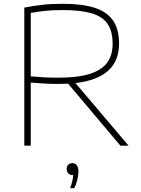

<svg xmlns="http://www.w3.org/2000/svg" viewBox="-20 -767 745 1011"><path d="M614 0 338.5 -326.5Q314.5 -325 288 -325Q249.5 -325 218.8 -326.8Q188 -328.5 142 -332V0H108V-727Q157 -736.5 203.8 -741.8Q250.5 -747 311 -747Q414 -747 479 -725.8Q544 -704.5 575.5 -658.5Q607 -612.5 607 -538Q607 -447 550.2 -395.2Q493.5 -343.5 377.5 -329.5L657 0ZM289 -358Q389.5 -358 452.2 -377.8Q515 -397.5 544 -436.8Q573 -476 573 -536Q573 -603 546 -641.8Q519 -680.5 462 -697.2Q405 -714 310 -714Q258 -714 221.5 -710.2Q185 -706.5 142 -699V-365Q186 -361 214.5 -359.5Q243 -358 289 -358ZM393 135Q393 154 387.5 178Q382 202 371 224H349Q363 188.5 365.5 155H362Q348.5 155 339.8 146Q331 137 331 123Q331 109.5 339.2 100.8Q347.5 92 360 92Q375.5 92 384.2 103Q393 114 393 135Z"/></svg>

Font: Encode Sans Expanded Thin
Style: Regular
Weight: 250
Width: 7
Designer: Multiple Designers
Foundry: Impallari Type
Version: Version 2.000